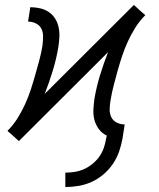

<svg xmlns="http://www.w3.org/2000/svg" viewBox="-20 -559 640 773"><path d="M243 194V136Q262 136 281 133Q300 130 318 122Q336 114 352 101Q368 88 379.5 72Q391 56 397.5 37.5Q404 19 407 0L410 -13Q391 -22 378.5 -38.5Q366 -55 360.5 -75Q355 -95 356 -116.5Q357 -138 360 -160Q368 -208 382.5 -255.5Q397 -303 415 -349L56 9L46 0Q46 0 46 0Q46 0 46 0L33 -12L10 -32Q33 -55 50 -82Q67 -109 80.5 -138.5Q94 -168 103.5 -197Q113 -226 121.5 -256Q130 -286 138 -315.5Q146 -345 151 -375Q153 -393 153.5 -410.5Q154 -428 147 -442.5Q140 -457 125 -464.5Q110 -472 93 -472L102 -530Q122 -530 141.5 -525.5Q161 -521 176.5 -510.5Q192 -500 202 -484Q212 -468 216 -449Q220 -430 219 -410Q218 -390 215 -370Q207 -322 192.5 -274.5Q178 -227 160 -181L519 -539L529 -530Q529 -530 529 -530Q529 -530 529 -530L542 -518L565 -498Q542 -475 525 -448Q508 -421 494.5 -391.5Q481 -362 471.5 -333Q462 -304 453.5 -274Q445 -244 437.5 -214.5Q430 -185 425 -155Q422 -137 421.5 -119.5Q421 -102 428 -87.5Q435 -73 450 -65.5Q465 -58 482 -58L473 0Q468 27 459 52.5Q450 78 434 101.5Q418 125 396 143.5Q374 162 348.5 173.5Q323 185 296 189.5Q269 194 243 194Z"/></svg>

Font: Iosevka Slab Light Extended
Style: Italic
Weight: 300
Width: 7
Italic angle: -9°
Monospace: yes
Designer: Belleve Invis
Foundry: Belleve Invis
Version: Version 11.1.0; ttfautohint (v1.8.3)